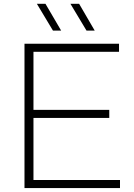

<svg xmlns="http://www.w3.org/2000/svg" viewBox="-20 -964 688 984"><path d="M105.5 0V-740H590V-698.5H151.5V-401H540V-359.5H151.5V-41.5H595V0ZM423.5 -807 341 -944.5H385.5L465.5 -807ZM251.5 -807 169 -944.5H213L293.5 -807Z"/></svg>

Font: Encode Sans Exp XLt
Style: Regular
Weight: 200
Width: 7
Designer: Multiple Designers
Foundry: Impallari Type
Version: Version 3.002; ttfautohint (v1.8.3) -l 8 -r 50 -G 200 -x 14 